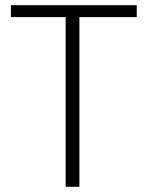

<svg xmlns="http://www.w3.org/2000/svg" viewBox="-20 -720 568 740"><path d="M507 -700H22V-654H233V0H286V-654H507Z"/></svg>

Font: Arthouse Owned Light
Style: Regular
Weight: 300
Designer: Jeremy Tribby
Foundry: Tribby Type
Version: Version 1.000;PS 001.000;hotconv 1.0.88;makeotf.lib2.5.64775